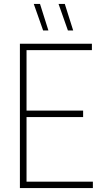

<svg xmlns="http://www.w3.org/2000/svg" viewBox="-20 -964 513 984"><path d="M82 0V-740H451V-707H116V-397H406V-364H116V-33H456V0ZM328 -808 280 -944H312L355 -808ZM201 -808 153 -944H185L228 -808Z"/></svg>

Font: Encode Sans Condensed Condensed Thin
Style: Regular
Weight: 100
Width: 3
Designer: Multiple Designers
Foundry: Impallari Type
Version: Version 3.000; ttfautohint (v1.8.3) -l 8 -r 50 -G 200 -x 14 